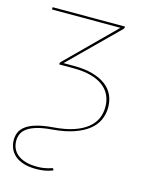

<svg xmlns="http://www.w3.org/2000/svg" viewBox="-105 -556 621 810"><g transform="rotate(15 205.5 -151.0)"><path d="M339 -485Q339 -483.5 338.2 -482.5Q337.5 -481.5 336 -479L128.5 -274H174.5Q221 -274 255.8 -264.2Q290.5 -254.5 313.5 -237.2Q336.5 -220 347.8 -195.5Q359 -171 359 -142Q359 -113 347.5 -87.2Q336 -61.5 311.2 -41.8Q286.5 -22 248 -8.8Q209.5 4.5 155.5 9Q116.5 12 90.5 19.5Q64.5 27 49 38Q33.5 49 27 63.2Q20.5 77.5 20.5 94Q20.5 111.5 27 126.5Q33.5 141.5 47.2 152.8Q61 164 82.2 170.5Q103.5 177 133.5 177Q149.5 177 161 175.2Q172.5 173.5 180.2 171.5Q188 169.5 192.2 167.8Q196.5 166 198 166Q199 166 200.5 166.5Q202 167 203 170L204 174.5Q188 181 170.5 184.2Q153 187.5 132 187.5Q99 187.5 75.5 179.8Q52 172 37.5 158.8Q23 145.5 16.2 128.5Q9.5 111.5 9.5 93Q9.5 75 16.2 59.5Q23 44 39.8 31.5Q56.5 19 84.8 10.8Q113 2.5 156.5 -1Q208 -5 244 -17Q280 -29 303 -47.5Q326 -66 336.5 -89.5Q347 -113 347 -140.5Q347 -168.5 336.5 -191.2Q326 -214 304.5 -230.2Q283 -246.5 250.5 -255.2Q218 -264 174.5 -264H112.5V-268Q112.5 -272 115.5 -275L322 -480H23V-490H339Z"/></g></svg>

Font: Lato 2
Style: Regular
Weight: 100
Designer: Lukasz Dziedzic with Adam Twardoch and Botio Nikoltchev
Foundry: tyPoland Lukasz Dziedzic
Version: Version 2.015; 2015-08-06; http://www.latofonts.com/